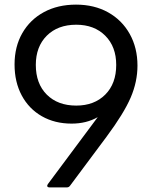

<svg xmlns="http://www.w3.org/2000/svg" viewBox="-20 -806 698 831"><path d="M187 -9 403 -299Q354 -271 290 -271Q217 -271 161 -303Q105 -335 74 -393Q43 -451 43 -527Q43 -604 76.5 -662.5Q110 -721 170 -753.5Q230 -786 309 -786Q388 -786 448 -752.5Q508 -719 541.5 -659Q575 -599 575 -522Q575 -452 545.5 -383.5Q516 -315 441 -214L283 -2Q278 5 270 5H193Q187 5 185 1Q183 -3 187 -9ZM483 -525Q483 -604 435.5 -651.5Q388 -699 310 -699Q230 -699 182.5 -651.5Q135 -604 135 -525Q135 -444 182.5 -396.5Q230 -349 310 -349Q388 -349 435.5 -396.5Q483 -444 483 -525Z"/></svg>

Font: LINE Seed JP_TTF Regular
Style: Regular
Weight: 400
Designer: LINE & Fontrix & Fontworks
Version: Version 1.002